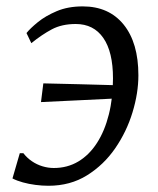

<svg xmlns="http://www.w3.org/2000/svg" viewBox="-20 -586 506 616"><path d="M245.5 -565.5Q329.5 -565.5 376.8 -507Q424 -448.5 424 -344.5Q424 -287.5 405.2 -225.8Q386.5 -164 349.8 -110.5Q313 -57 259.2 -23.5Q205.5 10 135.5 10Q115 10 93.8 7.2Q72.5 4.5 53.5 -0.8Q34.5 -6 20 -13.5L43.5 -94.5H55Q66.5 -79.5 82.2 -68.8Q98 -58 116.2 -52.5Q134.5 -47 152.5 -47Q196.5 -47 231.5 -68Q266.5 -89 291.2 -127.5Q316 -166 329.2 -218.8Q342.5 -271.5 342.5 -334.5Q342.5 -419.5 311.5 -464.2Q280.5 -509 223 -509Q178.5 -509 146.5 -492Q114.5 -475 80.5 -447.5L65 -480Q77 -495 101.5 -515Q126 -535 162 -550.2Q198 -565.5 245.5 -565.5ZM111.5 -258.5 119 -318.5Q178 -317 233.8 -315.8Q289.5 -314.5 355 -312.5L350.5 -270Q291 -267 231.5 -264.2Q172 -261.5 111.5 -258.5Z"/></svg>

Font: Merriweather 24pt Light
Style: Italic
Weight: 300
Italic angle: -7.8°
Version: Version 2.101